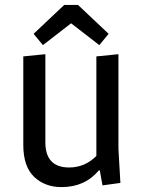

<svg xmlns="http://www.w3.org/2000/svg" viewBox="-20 -751 583 783"><path d="M231 12Q163 12 119 -30Q75 -72 75 -160V-521L165 -530V-171Q165 -68 262 -68Q326 -68 373 -115V-521L463 -530V-144L471 -5L398 5L387 -56H383Q326 12 231 12ZM298 -731 423 -613 385 -567 270 -656 155 -567 117 -613 242 -731Z"/></svg>

Font: Magra
Style: Regular
Weight: 400
Designer: Viviana Monsalve
Foundry: Viviana Monsalve
Version: Version 1.001